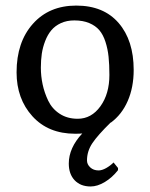

<svg xmlns="http://www.w3.org/2000/svg" viewBox="-20 -467 544 695"><path d="M407.2 141.1V148.9Q386.2 175.8 359.4 191.9Q332.5 208 308.1 208Q271.5 208 250.2 185.5Q229 163.1 229 125Q229 68.4 277.8 16.1Q269 17.1 252 17.1Q154.8 17.1 97.4 -46.1Q40 -109.4 40 -205.1Q40 -314.5 98.9 -380.6Q157.7 -446.8 255.9 -446.8Q355 -446.8 409.4 -383.8Q463.9 -320.8 463.9 -213.9Q463.9 -150.9 442.4 -101.6Q420.9 -52.2 380.9 -22.9V-23.9Q334 22 314.5 51Q294.9 80.1 294.9 113.8Q294.9 127.9 306.6 138.9Q318.4 149.9 336.9 149.9Q349.1 149.9 364.3 141.4Q379.4 132.8 391.1 121.1ZM249 -393.1Q221.7 -393.1 200.4 -383.3Q179.2 -373.5 165.8 -357.4Q152.3 -341.3 143.6 -318.6Q134.8 -295.9 131.3 -272.5Q127.9 -249 127.9 -222.2Q127.9 -191.4 134.3 -161.6Q140.6 -131.8 154.5 -102.5Q168.5 -73.2 196 -55.2Q223.6 -37.1 261.2 -37.1Q311 -37.1 343.5 -82.3Q376 -127.4 376 -195.8Q376 -233.4 373 -261.5Q370.1 -289.6 361.8 -315.4Q353.5 -341.3 339.6 -357.7Q325.7 -374 303 -383.5Q280.3 -393.1 249 -393.1Z"/></svg>

Font: Linear Smooth Low Contrast
Style: Regular
Weight: 500
Designer: Philipp H. Poll, Flanker
Foundry: Philipp H. Poll, reworked by Flanker
Version: Version 1.010 | FøM Fix